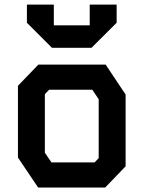

<svg xmlns="http://www.w3.org/2000/svg" viewBox="-20 -836 640 856"><path d="M151 -548 60 -453.5V-133.5L150 0H449L540 -94.5V-414.5L451 -548ZM180 -155V-416L199 -436H391.5L420 -393.5V-131L402 -112H209.5ZM100 -734.5V-815.5H220V-723H380V-815.5H500V-734.5L388 -623H211.5Z"/></svg>

Font: Kode Mono
Style: Regular
Weight: 400
Monospace: yes
Designer: Isa Ozler
Foundry: Kadena LLC
Version: Version 1.000;gftools[0.9.28]